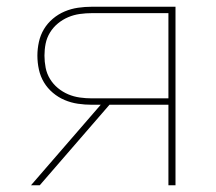

<svg xmlns="http://www.w3.org/2000/svg" viewBox="-20 -550 640 570"><path d="M72 0 279 -239H253Q232 -239 211.5 -242Q191 -245 172 -253Q153 -261 137 -274.5Q121 -288 110.5 -305.5Q100 -323 95.5 -343.5Q91 -364 91 -385Q91 -405 95.5 -425.5Q100 -446 110.5 -463.5Q121 -481 137 -494.5Q153 -508 172 -516Q191 -524 211.5 -527Q232 -530 253 -530H501V0H480V-239H305L98 0ZM253 -258H480V-511H253Q235 -511 217 -508.5Q199 -506 182.5 -499Q166 -492 152 -480.5Q138 -469 128.5 -453.5Q119 -438 115.5 -420.5Q112 -403 112 -385Q112 -367 115.5 -349Q119 -331 128.5 -315.5Q138 -300 152 -288.5Q166 -277 182.5 -270Q199 -263 217 -260.5Q235 -258 253 -258Z"/></svg>

Font: Iosevka Curly Thin Extended
Style: Regular
Weight: 100
Width: 7
Monospace: yes
Designer: Belleve Invis
Foundry: Belleve Invis
Version: Version 11.1.0; ttfautohint (v1.8.3)